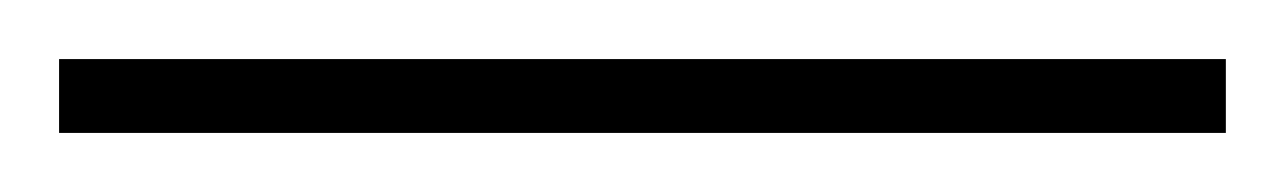

<svg xmlns="http://www.w3.org/2000/svg" viewBox="-22 71 435 65"><path d="M393 116H-2V91H393Z"/></svg>

Font: Noto Sans Khmer SemiCondensed Thin
Style: Regular
Weight: 250
Width: 4
Designer: Danh Hong and the Monotype Design Team
Foundry: Monotype Imaging Inc.
Version: Version 2.004